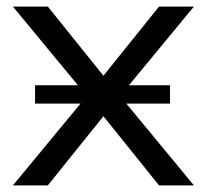

<svg xmlns="http://www.w3.org/2000/svg" viewBox="-20 -559 624 579"><path d="M459.5 0 291.9 -208.5 124.3 0H19L241.7 -269.5L19 -539.1H124.3L291.9 -330.6L459.5 -539.1H564.7L342 -269.5L564.7 0ZM85.7 -301.8H492.7V-246.6H85.7Z"/></svg>

Font: Min Sans VF VF
Style: Regular
Weight: 400
Designer: Jinseong-Kim, NotoSansCJK, Nunito
Foundry: Jinseong-Kim
Version: Version 1.420;Glyphs 3.1.2 (3151)